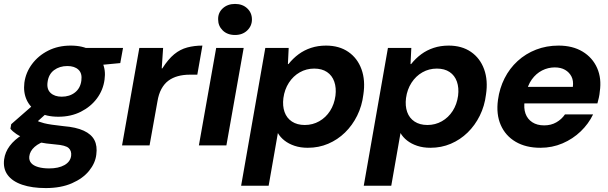

<svg xmlns="http://www.w3.org/2000/svg" viewBox="-43 -740 3095 977"><path d="M190 217Q120 217 70 200Q20 183 -4 150.5Q-28 118 -22 71Q-17 34 6.5 2.5Q30 -29 71 -54.5Q112 -80 167 -98L204 -28Q157 -14 133 7.5Q109 29 106 56Q104 76 115.5 89.5Q127 103 151 110Q175 117 207 117Q255 117 285 100Q315 83 319 53Q322 28 306.5 13.5Q291 -1 239 -5Q191 -9 153.5 -16.5Q116 -24 88 -34.5Q60 -45 40.5 -58Q21 -71 10 -85L14 -108L141 -219L222 -189L85 -65L136 -130Q145 -125 155.5 -121Q166 -117 181.5 -113Q197 -109 221 -105.5Q245 -102 281 -98Q344 -93 383 -75Q422 -57 437.5 -27Q453 3 447 47Q442 90 410.5 129Q379 168 323 192.5Q267 217 190 217ZM254 -146Q193 -146 152 -169Q111 -192 93 -231Q75 -270 81 -319Q88 -371 120 -414Q152 -457 202.5 -482.5Q253 -508 317 -508Q378 -508 419 -484.5Q460 -461 478 -422Q496 -383 489 -335Q482 -282 450.5 -239.5Q419 -197 368.5 -171.5Q318 -146 254 -146ZM271 -248Q311 -248 338.5 -269.5Q366 -291 371 -330Q376 -367 356 -385.5Q336 -404 300 -404Q260 -404 232 -383Q204 -362 199 -322Q194 -286 214.5 -267Q235 -248 271 -248ZM381 -401 375 -496H583L569 -419Z M578 0 666 -496H787L780 -392H783Q813 -439 843.5 -464Q874 -489 910 -498.5Q946 -508 987 -508L961 -360H923Q890 -360 862.5 -352.5Q835 -345 814 -329.5Q793 -314 778.5 -287.5Q764 -261 758 -223L718 0Z M969 0 1057 -496H1197L1109 0ZM1153 -562Q1114 -562 1090.5 -585Q1067 -608 1067 -641Q1066 -675 1090.5 -697.5Q1115 -720 1153 -720Q1191 -720 1215 -697.5Q1239 -675 1239 -641Q1239 -608 1215 -585Q1191 -562 1153 -562Z M1184 205 1307 -496H1426L1422 -414H1425Q1448 -443 1476.5 -464Q1505 -485 1540 -496.5Q1575 -508 1616 -508Q1683 -508 1729.5 -476Q1776 -444 1796.5 -387.5Q1817 -331 1806 -259Q1799 -201 1774.5 -151.5Q1750 -102 1712.5 -65.5Q1675 -29 1627 -8.5Q1579 12 1523 12Q1486 12 1456 2Q1426 -8 1404.5 -25Q1383 -42 1371 -63L1324 205ZM1508 -104Q1548 -104 1581.5 -123Q1615 -142 1636.5 -175.5Q1658 -209 1664 -253Q1669 -293 1658 -324.5Q1647 -356 1621 -373.5Q1595 -391 1556 -391Q1516 -391 1482.5 -372Q1449 -353 1427 -319Q1405 -285 1399 -241Q1394 -201 1405 -170Q1416 -139 1442.5 -121.5Q1469 -104 1508 -104Z M1808 205 1931 -496H2050L2046 -414H2049Q2072 -443 2100.5 -464Q2129 -485 2164 -496.5Q2199 -508 2240 -508Q2307 -508 2353.5 -476Q2400 -444 2420.5 -387.5Q2441 -331 2430 -259Q2423 -201 2398.5 -151.5Q2374 -102 2336.5 -65.5Q2299 -29 2251 -8.5Q2203 12 2147 12Q2110 12 2080 2Q2050 -8 2028.5 -25Q2007 -42 1995 -63L1948 205ZM2132 -104Q2172 -104 2205.5 -123Q2239 -142 2260.5 -175.5Q2282 -209 2288 -253Q2293 -293 2282 -324.5Q2271 -356 2245 -373.5Q2219 -391 2180 -391Q2140 -391 2106.5 -372Q2073 -353 2051 -319Q2029 -285 2023 -241Q2018 -201 2029 -170Q2040 -139 2066.5 -121.5Q2093 -104 2132 -104Z M2707 12Q2633 12 2581 -18.5Q2529 -49 2505 -104Q2481 -159 2491 -232Q2499 -291 2524.5 -341.5Q2550 -392 2591 -429.5Q2632 -467 2685 -487.5Q2738 -508 2799 -508Q2871 -508 2921.5 -477.5Q2972 -447 2995.5 -394Q3019 -341 3009 -274Q3008 -260 3004.5 -244Q3001 -228 2997 -214H2586L2601 -298H2872Q2876 -329 2865 -350.5Q2854 -372 2832.5 -384.5Q2811 -397 2780 -397Q2746 -397 2715.5 -381.5Q2685 -366 2663 -335.5Q2641 -305 2632 -257L2627 -228Q2621 -190 2631 -162Q2641 -134 2665.5 -118Q2690 -102 2726 -102Q2761 -102 2788 -117.5Q2815 -133 2832 -158H2975Q2952 -110 2912 -71.5Q2872 -33 2819.5 -10.5Q2767 12 2707 12Z"/></svg>

Font: DM Sans 36pt ExtraBold
Style: Italic
Weight: 800
Italic angle: -10°
Designer: Colophon Foundry, Jonny Pinhorn
Foundry: Colophon Foundry
Version: Version 4.004;gftools[0.9.30]